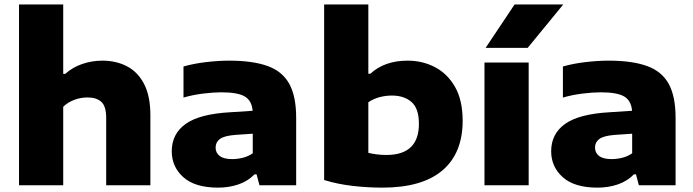

<svg xmlns="http://www.w3.org/2000/svg" viewBox="-20 -828 3099 858"><path d="M65 0V-808H262.5V-498H271.5Q304.5 -527.5 347.8 -542.2Q391 -557 437.5 -557Q498.5 -557 547 -532Q595.5 -507 623.8 -453Q652 -399 652 -312.5V0H454.5V-301.5Q454.5 -353 432.8 -372.8Q411 -392.5 371.5 -392.5Q340 -392.5 311.2 -381.5Q282.5 -370.5 262.5 -351V0Z M955 10.5Q851.5 10.5 799.5 -36Q747.5 -82.5 747.5 -152Q747.5 -230 810 -274.5Q872.5 -319 1010.5 -326.5L1109 -333Q1105 -379 1073.2 -397.2Q1041.5 -415.5 969 -415.5Q934 -415.5 887.5 -409.8Q841 -404 800 -392V-531Q848.5 -544.5 903.2 -550.8Q958 -557 1004 -557Q1109 -557 1175.2 -533.2Q1241.5 -509.5 1272.5 -453.8Q1303.5 -398 1303.5 -301V0H1139.5L1126.5 -49H1117.5Q1088 -18.5 1045.8 -4Q1003.5 10.5 955 10.5ZM943.5 -168.5Q943.5 -145 961.8 -131Q980 -117 1018 -117Q1041 -117 1065.2 -123Q1089.5 -129 1109.5 -143V-230.5L1029.5 -225Q981.5 -221 962.5 -206.8Q943.5 -192.5 943.5 -168.5Z M1688.5 10.5Q1624 10.5 1556.2 2.8Q1488.5 -5 1428.5 -23.5V-808H1626V-498.5H1635Q1698.5 -557 1801.5 -557Q1868 -557 1924 -527.8Q1980 -498.5 2013.8 -439Q2047.5 -379.5 2047.5 -288.5Q2047.5 -143.5 1957 -66.5Q1866.5 10.5 1688.5 10.5ZM1706.5 -135.5Q1852 -135.5 1852 -274.5Q1852 -343.5 1819 -372.2Q1786 -401 1731 -401Q1703.5 -401 1676 -393.8Q1648.5 -386.5 1626 -371V-145Q1642 -141 1662.8 -138.2Q1683.5 -135.5 1706.5 -135.5Z M2145 0V-548.5H2342.5V0ZM2150 -614 2279.5 -808H2497L2338 -614Z M2650.5 10.5Q2547 10.5 2495 -36Q2443 -82.5 2443 -152Q2443 -230 2505.5 -274.5Q2568 -319 2706 -326.5L2804.5 -333Q2800.5 -379 2768.8 -397.2Q2737 -415.5 2664.5 -415.5Q2629.5 -415.5 2583 -409.8Q2536.5 -404 2495.5 -392V-531Q2544 -544.5 2598.8 -550.8Q2653.5 -557 2699.5 -557Q2804.5 -557 2870.8 -533.2Q2937 -509.5 2968 -453.8Q2999 -398 2999 -301V0H2835L2822 -49H2813Q2783.5 -18.5 2741.2 -4Q2699 10.5 2650.5 10.5ZM2639 -168.5Q2639 -145 2657.2 -131Q2675.5 -117 2713.5 -117Q2736.5 -117 2760.8 -123Q2785 -129 2805 -143V-230.5L2725 -225Q2677 -221 2658 -206.8Q2639 -192.5 2639 -168.5Z"/></svg>

Font: Encode Sans Expanded ExtraBold
Style: Regular
Weight: 800
Width: 7
Designer: Multiple Designers
Foundry: Impallari Type
Version: Version 3.000; ttfautohint (v1.8.3) -l 8 -r 50 -G 200 -x 14 